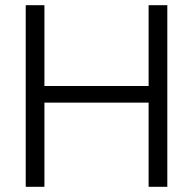

<svg xmlns="http://www.w3.org/2000/svg" viewBox="-20 -719 743 739"><path d="M79 0V-699H151V-388H552V-699H624V0H552V-324H151V0Z"/></svg>

Font: MuseoModerno Light
Style: Regular
Weight: 300
Designer: Pablo Cosgaya, Héctor Gatti, Marcela Romero, and the Authors of The MuseoModerno Project.
Foundry: Omnibus-Type Team
Version: Version 1.001